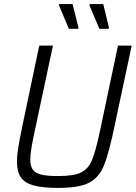

<svg xmlns="http://www.w3.org/2000/svg" viewBox="-20 -911 664 939"><path d="M63 -120Q63 -150 69.5 -190.5Q76 -231 90 -298L172 -688H239L149 -266Q128 -169 128 -131Q128 -99 140.5 -81.5Q153 -64 182 -57Q211 -50 264 -50Q340 -50 375.5 -67Q411 -84 429 -126Q447 -168 468 -266L557 -688H624L541 -298Q513 -162 488.5 -102Q464 -42 415 -17Q366 8 265 8Q188 8 144.5 -4Q101 -16 82 -43.5Q63 -71 63 -120ZM362 -770H317L268 -886L270 -891H335L364 -775ZM511 -770H466L417 -886L419 -891H485L513 -775Z"/></svg>

Font: Saira Semi Condensed Light
Style: Italic
Weight: 300
Width: 4
Italic angle: -12°
Designer: Hector Gatti with collaboration of the Omnibus-Type team
Foundry: Omnibus-Type
Version: Version 1.001; ttfautohint (v1.8)